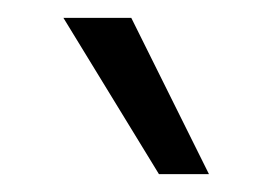

<svg xmlns="http://www.w3.org/2000/svg" viewBox="-20 -740 305 215"><path d="M51 -720H127L214 -545H158Z"/></svg>

Font: Niramit Light
Style: Regular
Weight: 300
Designer: Katatrad Aksorn Co.,Ltd.
Foundry: Cadson Demak Co.,Ltd.
Version: Version 1.000; ttfautohint (v1.6)